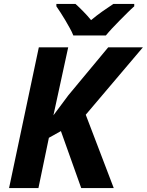

<svg xmlns="http://www.w3.org/2000/svg" viewBox="-20 -954 745 974"><path d="M177 -714H326L251 -369L327 -471L529 -714H705L415 -372L557 0H392L289 -289L228 -255L175 0H26ZM266 -934H363Q380 -919 402.5 -896Q425 -873 442 -852Q471 -876 498.5 -895.5Q526 -915 555 -934H661V-922Q646 -909 627 -890Q608 -871 587.5 -850.5Q567 -830 548.5 -810Q530 -790 517 -774H352Q345 -792 334 -811.5Q323 -831 311.5 -851Q300 -871 288 -889Q276 -907 266 -922Z"/></svg>

Font: BC Sans
Style: Bold Italic
Weight: 700
Italic angle: -12°
Designer: Monotype Design Team
Province of B.C.
Foundry: Monotype Imaging Inc.
Version: Version 2.000;GOOG;noto-source:20170915:90ef993387c0